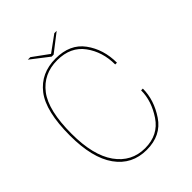

<svg xmlns="http://www.w3.org/2000/svg" viewBox="-199 -788 894 894"><g transform="rotate(-45 248.0 -340.5)"><path d="M238.5 4Q333 4 380 -66.2Q427 -136.5 427 -211H415.5Q415.5 -141.5 370.5 -74.2Q325.5 -7 238.5 -7Q149 -7 96.2 -81.2Q43.5 -155.5 43.5 -296.5Q43.5 -450.5 95.5 -518.5Q147.5 -586.5 238.5 -586.5Q326 -586.5 370.8 -525.5Q415.5 -464.5 415.5 -381.5H427Q427 -469.5 380.2 -533.5Q333.5 -597.5 238.5 -597.5Q141.5 -597.5 86.8 -527Q32 -456.5 32 -296.5Q32 -149.5 86.8 -72.8Q141.5 4 238.5 4ZM232 -616.5H245L333.5 -685H318L239 -627.5L160 -685H143.5Z"/></g></svg>

Font: Anybody UltraCondensed Thin Thin
Style: Regular
Weight: 250
Version: Version 1.111